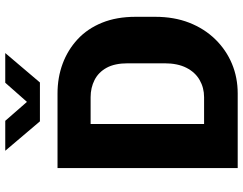

<svg xmlns="http://www.w3.org/2000/svg" viewBox="-117 -808 925 731"><g transform="rotate(-90 345.5 -442.5)"><path d="M71 0V-686H355Q416 -686 468.5 -666.5Q521 -647 561.5 -609.5Q602 -572 624.5 -516.5Q647 -461 647 -389V-314Q647 -242 624.5 -184.5Q602 -127 561.5 -85.5Q521 -44 468.5 -22Q416 0 355 0ZM239 -128H341Q377 -128 406.5 -145Q436 -162 453 -195.5Q470 -229 470 -279V-418Q470 -468 453 -499Q436 -530 406.5 -545Q377 -560 341 -560H239ZM249 -753 137 -885H251L340 -783H306L396 -885H509L397 -753Z"/></g></svg>

Font: Chivo Medium
Style: Bold
Weight: 700
Version: Version 2.002